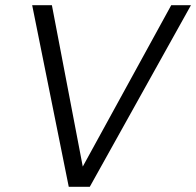

<svg xmlns="http://www.w3.org/2000/svg" viewBox="-20 -720 756 740"><path d="M245 0 104 -700H180L299 -78L640 -700H716L326 0Z"/></svg>

Font: DM Sans 17pt Light
Style: Italic
Weight: 300
Italic angle: -10°
Version: Version 4.004;gftools[0.9.30]